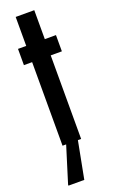

<svg xmlns="http://www.w3.org/2000/svg" viewBox="-164 -695 544 922"><g transform="rotate(-20 108.0 -234.0)"><path d="M53 0V-427H11V-510H53V-658H148V-510H205V-427H148V0ZM14 190V185L77 -18H134V-13L95 190Z"/></g></svg>

Font: Saira UltraCondensed
Style: Bold
Weight: 700
Width: 1
Designer: Hector Gatti with collaboration of the Omnibus-Type team
Foundry: Omnibus-Type
Version: Version 1.101